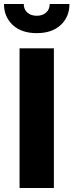

<svg xmlns="http://www.w3.org/2000/svg" viewBox="-24 -942 368 962"><path d="M74 -700H246V0H74ZM-4 -922H95Q95 -895 113 -879Q131 -863 160 -863Q189 -863 207 -879Q225 -895 225 -922H324Q324 -858 280.5 -817Q237 -776 160 -776Q83 -776 39.5 -817Q-4 -858 -4 -922Z"/></svg>

Font: renner_700bold
Style: Bold
Weight: 700
Version: Version 003.000 ; ttfautohint (v0.97) -l 8 -r 50 -G 200 -x 1